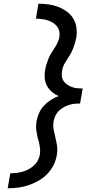

<svg xmlns="http://www.w3.org/2000/svg" viewBox="-20 -853 540 1026"><path d="M21 153 35 73Q52 73 68 71Q84 69 100.5 64.5Q117 60 132 52Q147 44 160.5 32Q174 20 182 5Q190 -10 193 -27Q196 -47 193 -67Q190 -87 185 -106H184Q178 -130 174.5 -154Q171 -178 175 -204Q179 -226 188.5 -248Q198 -270 214 -287.5Q230 -305 251 -318.5Q272 -332 294 -340Q274 -348 258 -361.5Q242 -375 232 -392.5Q222 -410 219.5 -432Q217 -454 221 -476Q223 -492 227.5 -507Q232 -522 238 -537Q244 -552 252.5 -566.5Q261 -581 270.5 -595Q280 -609 287 -623.5Q294 -638 297 -653Q300 -670 297 -685Q294 -700 284.5 -712Q275 -724 262 -732Q249 -740 234.5 -744.5Q220 -749 204 -751Q188 -753 172 -753L185 -833Q213 -833 239.5 -829.5Q266 -826 290.5 -816.5Q315 -807 336 -792Q357 -777 370.5 -755.5Q384 -734 388 -707.5Q392 -681 388 -653Q385 -638 380.5 -622.5Q376 -607 370 -592Q364 -577 356 -563Q348 -549 338.5 -535Q329 -521 321.5 -506.5Q314 -492 312 -476Q309 -461 310.5 -446.5Q312 -432 319.5 -420.5Q327 -409 339 -401Q351 -393 364 -388Q377 -383 392 -381.5Q407 -380 422 -380L408 -300Q393 -300 378 -298.5Q363 -297 348 -292Q333 -287 319 -279Q305 -271 293.5 -259.5Q282 -248 275.5 -233.5Q269 -219 266 -204Q263 -181 267 -159Q271 -137 276.5 -115.5Q282 -94 285 -72Q288 -50 284 -27Q280 1 267 27.5Q254 54 233.5 75.5Q213 97 187 112Q161 127 133.5 136.5Q106 146 77.5 149.5Q49 153 22 153Z"/></svg>

Font: Iosevka Curly Slab Medium
Style: Italic
Weight: 500
Italic angle: -9°
Monospace: yes
Designer: Belleve Invis
Foundry: Belleve Invis
Version: Version 22.1.2; ttfautohint (v1.8.4)